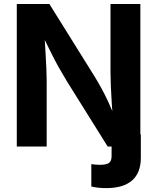

<svg xmlns="http://www.w3.org/2000/svg" viewBox="-20 -748 802 980"><path d="M446.1 203.8V89.8Q457.9 91.5 468.7 92.4Q479.6 93.3 489.7 93.3Q523.9 93.3 536.8 83.2Q549.6 73.1 549.6 49.5V-62.5H698.8V57.7Q698.8 134 654.1 173.1Q609.4 212.2 521.7 212.2Q500 212.2 480.5 210Q461.1 207.9 446.1 203.8ZM65.7 0V-727.5H232.1L461.8 -359.2Q479.3 -330.9 497.5 -297.8Q515.7 -264.8 534.4 -224.2Q553.2 -183.7 572 -132.9H556.7Q553.4 -173.6 550.5 -219.3Q547.6 -265 545.8 -307.1Q544 -349.2 544 -378.3V-727.5H696.4V0H529.6L321 -333.9Q298 -371.7 278.3 -406.9Q258.7 -442.2 237.5 -485.1Q216.3 -528.1 186.9 -587.5H205.8Q209.1 -534.9 212 -486.3Q214.8 -437.8 216.6 -398.6Q218.3 -359.4 218.3 -334.4V0Z"/></svg>

Font: Inter Variable LoSnoCo
Style: Regular
Weight: 400
Designer: Rasmus Andersson
Foundry: rsms
Version: Version 4.000;git-a52131595; featfreeze: case,dlig,ss01,ss02